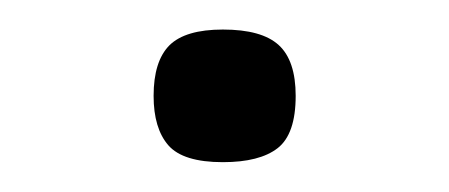

<svg xmlns="http://www.w3.org/2000/svg" viewBox="-20 -103 304 130"><path d="M180.2 -38.1Q180.2 -12.2 168 -2.7Q155.8 6.8 130.9 6.8Q104 6.8 94 -4.6Q84 -16.1 84 -38.1Q84 -61.5 94.7 -72.3Q105.5 -83 130.9 -83Q157.2 -83 168.7 -72.5Q180.2 -62 180.2 -38.1Z"/></svg>

Font: Clear Sans Light
Style: Regular
Weight: 300
Foundry: Intel Corporation
Version: Version 1.00